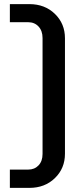

<svg xmlns="http://www.w3.org/2000/svg" viewBox="-20 -721 402 934"><path d="M296 27Q296 98 247 145.5Q198 193 123 193H28V104H117Q148 104 167.5 83.5Q187 63 187 28V-536Q187 -571 167.5 -592Q148 -613 117 -613H28V-701H123Q198 -701 247 -653.5Q296 -606 296 -535Z"/></svg>

Font: LT Superior Semi-bold
Style: Regular
Weight: 600
Designer: Daniel Lyons
Foundry: LyonsType
Version: Version 1.0